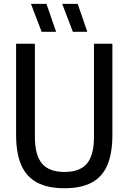

<svg xmlns="http://www.w3.org/2000/svg" viewBox="-20 -967 666 996"><path d="M314.5 9.5Q228.5 9.5 173 -19.8Q117.5 -49 90.5 -110.2Q63.5 -171.5 63.5 -268V-740H161V-256.5Q161 -162 198 -118.5Q235 -75 314.5 -75Q394.5 -75 431 -118.5Q467.5 -162 467.5 -256.5V-740H563V-268Q563 -171.5 536.8 -110.2Q510.5 -49 455.5 -19.8Q400.5 9.5 314.5 9.5ZM358 -802 302.5 -947H383L433 -802ZM196 -802 140.5 -947H221L271 -802Z"/></svg>

Font: Encode Sans SC Condensed Medium
Style: Regular
Weight: 500
Width: 3
Designer: Multiple Designers
Foundry: Impallari Type
Version: Version 3.002